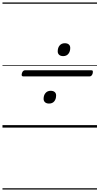

<svg xmlns="http://www.w3.org/2000/svg" viewBox="-20 -1030 803 1550"><path d="M169 -413Q159 -413 156 -419Q153 -425 157 -439Q164 -463 184 -463H716Q727 -463 729 -456.5Q731 -450 728 -437Q721 -413 702 -413ZM376 -194Q355 -194 343.5 -204.5Q332 -215 332 -232Q332 -261 347.5 -279Q363 -297 389 -297Q410 -297 421.5 -287Q433 -277 433 -260Q433 -230 418 -212Q403 -194 376 -194ZM490 -577Q469 -577 457.5 -587.5Q446 -598 446 -615Q446 -645 461.5 -663Q477 -681 503 -681Q524 -681 535.5 -671Q547 -661 547 -643Q547 -614 532 -595.5Q517 -577 490 -577ZM0 490H763V500H0ZM0 -20H763V0H0ZM0 -505H763V-500H0ZM0 -1010H763V-1000H0Z"/></svg>

Font: Playwrite NZ Guides
Style: Regular
Weight: 400
Designer: Veronika Burian, José Scaglione
Foundry: TypeTogether
Version: Version 1.003